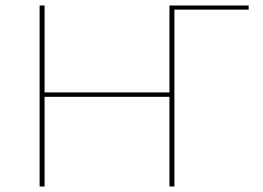

<svg xmlns="http://www.w3.org/2000/svg" viewBox="-20 -678 956 698"><path d="M884 -643H614V0H596V-326H142V0H124V-658H142V-342H596V-658H884Z"/></svg>

Font: Ysabeau Thin
Style: Regular
Weight: 200
Designer: Christian Thalmann (Catharsis Fonts)
Version: Version 0.003